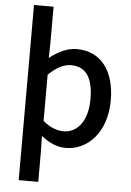

<svg xmlns="http://www.w3.org/2000/svg" viewBox="-65 -844 760 1114"><g transform="rotate(5 315.0 -287.0)"><path d="M87 -797V223H201V45L199 -45C200 -44 200 -44 201 -43C246 -7 292 13 343 13C467 13 579 -95 579 -285C579 -453 500 -564 357 -564C301 -564 247 -536 201 -500C200 -499 200 -499 199 -498L201 -587V-797ZM201 -401C248 -446 289 -468 332 -468C424 -468 461 -397 461 -282C461 -153 401 -82 321 -82C287 -82 244 -95 201 -132Z"/></g></svg>

Font: Kinto Sans Med
Style: Regular
Weight: 500
Designer: Authors: Ryoko NISHIZUKA  (kana & ideographs); Paul D. Hunt (Latin, Greek & Cyrillic); Wenlong ZHANG  (bopomofo); Sandol
Foundry: Adobe Systems Incorporated, ookami Inc.
Version: Version 0.001